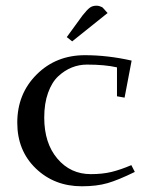

<svg xmlns="http://www.w3.org/2000/svg" viewBox="-20 -651 544 678"><path d="M41 -217.8Q41 -319.8 109.4 -387.9Q177.7 -456.1 279.8 -456.1Q360.4 -456.1 444.8 -437L419.9 -306.2L393.1 -311V-413.1Q350.6 -422.9 287.1 -422.9Q259.3 -422.9 233.9 -412.8Q208.5 -402.8 185.8 -381.8Q163.1 -360.8 149.7 -323.2Q136.2 -285.6 136.2 -235.8Q136.2 -145.5 182.6 -90.8Q229 -36.1 300.8 -36.1Q341.8 -36.1 374 -43.9Q406.2 -51.8 443.8 -67.9L456.1 -43.9Q397.5 -15.1 359.4 -4.2Q321.3 6.8 269 6.8Q171.9 6.8 106.4 -56.2Q41 -119.1 41 -217.8ZM215.8 -520 272 -597.2Q287.6 -616.7 297.1 -623.8Q306.6 -630.9 320.8 -630.9Q326.2 -630.9 331.8 -629.2Q337.4 -627.4 339.8 -626L342.8 -624L359.9 -605L234.9 -504.9Z"/></svg>

Font: Dehuti
Style: Bold
Weight: 700
Version: Version 1.2